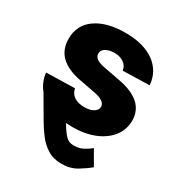

<svg xmlns="http://www.w3.org/2000/svg" viewBox="-178 -674 933 999"><g transform="rotate(30 288.5 -174.5)"><path d="M531.2 -378.9 371.8 -374.6Q368.3 -400.6 345.9 -417.1Q323.5 -433.6 289.1 -433.6Q258.9 -433.6 237.7 -421.7Q216.6 -409.8 217 -388.8Q216.6 -373.2 229.9 -361.3Q243.3 -349.4 277.7 -342.3L382.8 -322.4Q543.7 -291.5 544.7 -174.7Q544.4 -118.6 511.5 -77.1Q478.7 -35.5 421.9 -12.6Q365.1 10.3 291.9 10.3Q271.3 10.3 252.1 8.9Q272.7 43.7 287.5 61.1Q302.2 78.5 315.2 84.3Q328.1 90.2 343.4 90.2Q377.1 90.2 401.3 77.1Q425.4 63.9 443.2 49.4L492.9 135.7Q465.6 158.4 427.2 181.5Q388.8 204.5 336.6 204.5Q288 204.5 253 182.7Q218 160.9 192.8 127.7Q167.6 94.5 147.7 60.4L70 -72.4Q37.3 -112.2 30.9 -166.9L202.4 -171.2Q208.1 -141.3 231.9 -125.7Q255.7 -110.1 292.6 -110.1Q326 -110.1 346.9 -122.5Q367.9 -134.9 368.3 -155.5Q367.2 -190 301.8 -202.8L206.7 -220.9Q43.7 -251.1 44.7 -378.9Q44.4 -460.9 109.7 -506.7Q175.1 -552.6 285.9 -552.6Q396.7 -552.6 460.6 -506.2Q524.5 -459.9 531.2 -378.9Z"/></g></svg>

Font: Inter UI Extra Bold
Style: Regular
Weight: 800
Designer: Rasmus Andersson
Foundry: rsms
Version: 3.2;8d6f07862